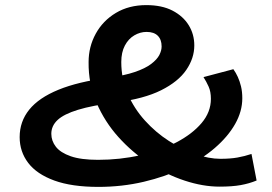

<svg xmlns="http://www.w3.org/2000/svg" viewBox="-20 -717 1067 752"><path d="M365 15Q261 15 192.5 -10Q124 -35 90.5 -79Q57 -123 57 -180Q57 -241 94.5 -287.5Q132 -334 209 -365.5Q286 -397 402 -412Q467 -421 508 -435Q549 -449 572 -466.5Q595 -484 604 -501.5Q613 -519 613 -535Q613 -562 598 -577Q583 -592 554 -592Q529 -592 506 -578.5Q483 -565 469 -538.5Q455 -512 455 -474Q455 -408 480 -350Q505 -292 547.5 -245Q590 -198 641.5 -165Q693 -132 745.5 -113.5Q798 -95 843 -95Q882 -95 910 -100Q938 -105 965 -114L985 -10Q956 2 922.5 8Q889 14 840 14Q775 14 703.5 -9.5Q632 -33 565 -76.5Q498 -120 444 -180Q390 -240 358 -314.5Q326 -389 327 -474Q327 -534 355 -585Q383 -636 434 -666.5Q485 -697 553 -697Q614 -697 655.5 -675.5Q697 -654 719 -618.5Q741 -583 741 -539Q741 -489 709.5 -443Q678 -397 611 -363.5Q544 -330 435 -316Q341 -304 285.5 -287Q230 -270 205.5 -247Q181 -224 181 -193Q181 -165 199 -142Q217 -119 257 -105Q297 -91 364 -91Q450 -91 529.5 -109Q609 -127 671 -159.5Q733 -192 769.5 -235Q806 -278 806 -330Q806 -358 797 -378Q788 -398 777 -415L894 -446Q904 -432 911.5 -415.5Q919 -399 924 -378.5Q929 -358 929 -332Q929 -281 901 -231.5Q873 -182 821.5 -137.5Q770 -93 699 -59Q628 -25 543 -5Q458 15 365 15Z"/></svg>

Font: BioRhyme Expanded SemiBold
Style: Regular
Weight: 600
Width: 7
Designer: Aoife Mooney
Foundry: Aoife Mooney Type
Version: Version 1.600;gftools[0.9.33]